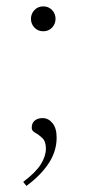

<svg xmlns="http://www.w3.org/2000/svg" viewBox="-20 -452 272 617"><path d="M119 -431.5Q136 -431.5 147.2 -419.8Q158.5 -408 158.5 -391.5Q158.5 -375 147.2 -363.2Q136 -351.5 119 -351.5Q102 -351.5 90.8 -363.2Q79.5 -375 79.5 -391.5Q79.5 -408 90.8 -419.8Q102 -431.5 119 -431.5ZM54.5 132.5Q94.5 102.5 111 76.2Q127.5 50 127.5 25.5Q127.5 2.5 116.2 -8.2Q105 -19 93.8 -25Q82.5 -31 82 -40Q81.5 -56 91.2 -64.2Q101 -72.5 117 -72.5Q135.5 -72.5 148.8 -56.2Q162 -40 162 -10Q162 33.5 137 72Q112 110.5 65 145.5Z"/></svg>

Font: Newsreader 16pt ExtraLight
Style: Regular
Weight: 275
Designer: Hugues Gentile
Foundry: Production Type
Version: Version 1.003; ttfautohint (v1.8.3)